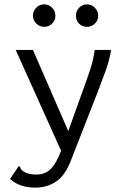

<svg xmlns="http://www.w3.org/2000/svg" viewBox="-20 -686 590 880"><path d="M142 174Q69 174 26 134L60 84L66 75L72 79Q74 88 79 93Q84 98 99 106Q119 114 146 114Q188 114 213.5 87.5Q239 61 260 5L52 -457H131L293 -85L361 -275Q378 -321 393 -366Q408 -411 414 -457H489Q482 -411 465 -364Q448 -317 430 -270L304 52Q278 119 236.5 146.5Q195 174 142 174ZM183 -563Q162 -563 146.5 -578Q131 -593 131 -614Q131 -635 146 -650.5Q161 -666 183 -666Q204 -666 219 -650.5Q234 -635 234 -614Q234 -593 219 -578Q204 -563 183 -563ZM379 -563Q357 -563 342.5 -577.5Q328 -592 328 -614Q328 -635 342.5 -650.5Q357 -666 379 -666Q400 -666 415 -650.5Q430 -635 430 -614Q430 -593 415 -578Q400 -563 379 -563Z"/></svg>

Font: Inconsolata SemiExpanded
Style: Regular
Weight: 400
Width: 6
Monospace: yes
Designer: Raph Levien, Cyreal, Brenton Simpson
Foundry: Raph Levien, Cyreal, Google
Version: Version 3.000; ttfautohint (v1.8.2.53-6de2)